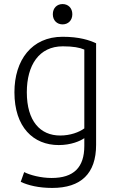

<svg xmlns="http://www.w3.org/2000/svg" viewBox="-20 -719 573 945"><path d="M269 -5C330 -5 375 -25 395 -39V-1C395 105 343 157 234 157C182 157 128 143 99 128L82 176C118 193 170 206 237 206C379 206 453 135 453 -6V-506C421 -521 371 -538 288 -538C136 -538 51 -423 51 -265C51 -93 144 -5 269 -5ZM112 -265C112 -398 172 -491 289 -491C340 -491 372 -485 395 -475V-87C369 -68 326 -52 276 -52C178 -52 112 -123 112 -265ZM288 -599C315 -599 336 -618 336 -649C336 -680 315 -699 288 -699C261 -699 240 -680 240 -649C240 -618 261 -599 288 -599Z"/></svg>

Font: Repo Light
Style: Regular
Weight: 300
Designer: Stefan Peev
Foundry: Context Ltd
Version: Version 001.502